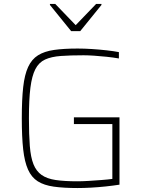

<svg xmlns="http://www.w3.org/2000/svg" viewBox="-20 -941 723 969"><path d="M372 8Q301 8 251.5 1Q202 -6 170.5 -26Q139 -46 121.5 -85Q104 -124 97 -187Q90 -250 90 -344Q90 -438 97 -501Q104 -564 122 -603Q140 -642 172 -662Q204 -682 253 -689Q302 -696 372 -696Q406 -696 444.5 -693.5Q483 -691 518.5 -687Q554 -683 580 -678V-646Q551 -651 518 -654.5Q485 -658 454.5 -660Q424 -662 402 -662Q335 -662 287 -658.5Q239 -655 207.5 -640.5Q176 -626 158.5 -592Q141 -558 133.5 -498.5Q126 -439 126 -344Q126 -261 130.5 -204Q135 -147 149 -112Q163 -77 190 -58Q217 -39 261 -32.5Q305 -26 371 -26Q395 -26 427.5 -28Q460 -30 492.5 -32.5Q525 -35 547 -38V-315H353V-349H583V-9Q551 -4 513.5 0Q476 4 439 6Q402 8 372 8ZM339 -784 232 -916V-921H259L362 -814L465 -921H492V-916L385 -784Z"/></svg>

Font: Saira Thin
Style: Regular
Weight: 100
Designer: Hector Gatti with collaboration of the Omnibus-Type team
Foundry: Omnibus-Type
Version: Version 1.101